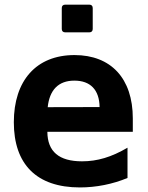

<svg xmlns="http://www.w3.org/2000/svg" viewBox="-20 -799 642 833"><path d="M262.7 -658.7H367.7C377 -658.7 382.3 -664.1 382.3 -673.3V-764.2C382.3 -773.4 377 -778.8 367.7 -778.8H262.7C253.4 -778.8 248 -773.4 248 -764.2V-673.3C248 -664.1 253.4 -658.7 262.7 -658.7ZM326.7 14.2C397 14.2 468.8 0 533.2 -26.9V-158.2C463.4 -117.2 401.9 -99.1 335.9 -99.1C236.3 -99.1 186 -141.1 185.5 -227.1H556.2V-285.2C556.2 -459.5 460.9 -560.1 303.2 -560.1C137.2 -560.1 40 -449.2 40 -268.6C40 -86.9 138.2 14.2 326.7 14.2ZM187 -334C194.8 -408.2 232.9 -449.2 302.7 -449.2C371.6 -449.2 411.1 -409.7 412.1 -334.5Z"/></svg>

Font: Hack
Style: Bold
Weight: 700
Monospace: yes
Designer: Christopher Simpkins
Foundry: Christopher Simpkins
Version: Version 2.010